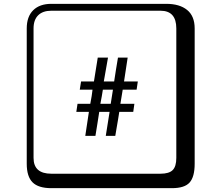

<svg xmlns="http://www.w3.org/2000/svg" viewBox="-20 -774 1140 1006"><path d="M560.1 -230 571.8 -304.2H519Q514.2 -272 505.9 -230ZM623 -304.2 610.8 -230H684.1L678.2 -188H605Q603 -173.8 598.6 -147.9Q594.2 -122.1 590.6 -101.1Q586.9 -80.1 584 -62H534.2L554.2 -188H500Q497.1 -169.9 490.5 -127Q483.9 -84 480 -62H426.8L445.8 -188H379.9L386.2 -230H453.1Q461.9 -274.9 464.8 -304.2H397.9L404.8 -347.2H472.2Q481.9 -407.2 492.2 -472.2H545.9L523.9 -347.2H578.1Q581.1 -366.2 587.6 -408.7Q594.2 -451.2 598.1 -472.2H648.9L629.9 -347.2H702.1L695.8 -304.2ZM249 -717.8Q204.1 -717.8 179.9 -693.8Q155.8 -669.9 155.8 -625V53.2Q155.8 136.2 249 136.2H820.8Q865.7 136.2 884.8 117.2Q903.8 98.1 903.8 53.2V-625Q903.8 -717.8 820.8 -717.8ZM1000 84Q1000 152.8 973.4 182.4Q946.8 211.9 880.9 211.9H249Q181.2 211.9 150.6 181.4Q120.1 150.9 120.1 84V-625Q120.1 -687 154.1 -720.5Q188 -753.9 249 -753.9H851.1Q920.9 -753.9 960.4 -721.9Q1000 -689.9 1000 -625Z"/></svg>

Font: Linux Biolinum Keyboard
Style: Regular
Weight: 700
Designer: Philipp H. Poll
Foundry: Philipp H. Poll
Version: Version 0.6.1 ; ttfautohint (v0.9)